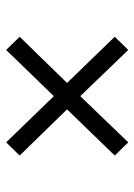

<svg xmlns="http://www.w3.org/2000/svg" viewBox="76 -650 447 640"><g transform="rotate(-90 300.0 -329.5)"><path d="M146 -126 102 -171 256 -330 102 -488 146 -533 300 -374 454 -533 498 -488 344 -330 498 -171 454 -126 300 -286Z"/></g></svg>

Font: TypoPRO Source Code Pro
Style: Regular
Weight: 400
Monospace: yes
Designer: Paul D. Hunt, Teo Tuominen
Foundry: Adobe Systems Incorporated
Version: Version 2.010;PS 1.0;hotconv 1.0.84;makeotf.lib2.5.63406